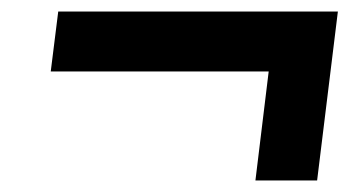

<svg xmlns="http://www.w3.org/2000/svg" viewBox="-20 -402 606 333"><path d="M423 -89H530L566 -382H81L68 -278H446Z"/></svg>

Font: Falling Sky
Style: SeBdObl
Weight: 600
Designer: Paul D. Hunt
Foundry: Adobe Systems Incorporated
Version: Version 1.02